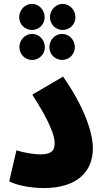

<svg xmlns="http://www.w3.org/2000/svg" viewBox="-20 -955 535 980"><path d="M143 -802C179 -802 208 -831 208 -867C208 -904 179 -935 143 -935C107 -935 78 -904 78 -867C78 -831 107 -802 143 -802ZM300 -802C336 -802 365 -831 365 -867C365 -904 336 -935 300 -935C264 -935 235 -904 235 -867C235 -831 264 -802 300 -802ZM144 -649C180 -649 209 -678 209 -714C209 -751 180 -782 144 -782C108 -782 79 -751 79 -714C79 -678 108 -649 144 -649ZM297 -649C333 -649 362 -678 362 -714C362 -751 333 -782 297 -782C261 -782 232 -751 232 -714C232 -678 261 -649 297 -649ZM27 -29C79 -3 160 5 203 5C378 5 454 -83 454 -198C454 -283 405 -417 302 -564L145 -472C241 -322 259 -258 259 -224C259 -182 237 -167 186 -167C156 -167 102 -175 64 -188Z"/></svg>

Font: Noto Sans Arabic UI Cn Bk
Style: Regular
Weight: 900
Width: 3
Designer: Monotype Design Team, Nadine Chahine and Nizar Qandah
Foundry: Monotype Imaging Inc.
Version: Version 2.010